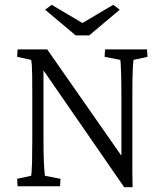

<svg xmlns="http://www.w3.org/2000/svg" viewBox="-20 -780 689 804"><path d="M488.3 -118.2V-372.1Q488.3 -434.6 487.3 -467.3Q486.3 -500 485.4 -513.7Q484.4 -527.3 483.4 -529.3L418 -542L419.9 -573.2H595.7L597.7 -542L539.1 -529.3Q539.1 -527.3 537.6 -513.7Q536.1 -500 535.2 -466.8Q534.2 -433.6 534.2 -372.1V-117.2Q534.2 -92.8 534.2 -61.5Q534.2 -30.3 535.2 3.9H500L155.3 -495.1H162.1V-199.2Q162.1 -138.7 163.6 -106Q165 -73.2 166.5 -60.1Q168 -46.9 168 -43.9L233.4 -31.2L231.4 0H53.7L51.8 -31.2L110.4 -43.9Q111.3 -46.9 112.3 -59.1Q113.3 -71.3 114.3 -104Q115.2 -136.7 115.2 -199.2V-384.8Q115.2 -436.5 114.7 -464.8Q114.3 -493.2 113.3 -507.3Q112.3 -521.5 110.4 -529.3L51.8 -542L53.7 -573.2H177.7L495.1 -118.2ZM168.9 -739.3 196.3 -759.8 353.5 -667H296.9L454.1 -759.8L481.4 -739.3L353.5 -631.8H296.9Z"/></svg>

Font: Crimson Pro ExtraLight
Style: Regular
Weight: 250
Designer: Jacques Le Bailly
Foundry: Baron von Fonthausen
Version: Version 1.003